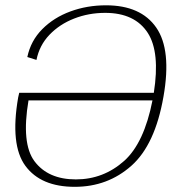

<svg xmlns="http://www.w3.org/2000/svg" viewBox="-20 -700 701 724"><path d="M262 4.5Q134 4.5 75.8 -74.5Q17.5 -153.5 48.5 -332.5Q50.5 -341.5 52.5 -350H560Q584 -503 537.5 -575.5Q488.5 -651.5 376.5 -651.5Q314.5 -651.5 259.5 -630Q204.5 -608.5 166.5 -568.8Q128.5 -529 117.5 -474L83 -485Q96 -546.5 139.5 -590.2Q183 -634 245.8 -657Q308.5 -680 379.5 -680Q511 -680 569.2 -596Q627.5 -512 596.5 -336Q565 -154.5 475.5 -75Q386 4.5 262 4.5ZM555 -321.5H87.5Q60 -159 110 -92Q161.5 -23.5 266 -23.5Q370 -23.5 448.5 -93.5Q523.5 -161 555 -321.5Z"/></svg>

Font: Anybody ExtraExpanded ExtraLight
Style: Italic
Weight: 200
Width: 8
Italic angle: -10°
Designer: Tyler Finck
Foundry: Etcetera Type Company
Version: Version 1.010; ttfautohint (v1.8.3) -l 8 -r 50 -G 200 -x 14 